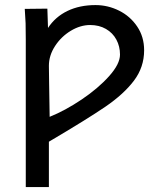

<svg xmlns="http://www.w3.org/2000/svg" viewBox="-20 -558 640 756"><path d="M77.5 -523 166.5 -524 169 -448Q198 -492 245.8 -515Q293.5 -538 356 -538Q405 -538 449 -516Q493 -494 520.2 -453.5Q547.5 -413 547.5 -360Q547.5 -293.5 507.5 -240.5Q467.5 -187.5 395.5 -138.2Q323.5 -89 172.5 0V178.5H81.5V-402Q81.5 -443 80.8 -466.5Q80 -490 77.5 -523ZM452.5 -343Q452.5 -375.5 438.2 -402Q424 -428.5 397.2 -444Q370.5 -459.5 335 -459.5Q296.5 -459.5 258.8 -436.8Q221 -414 196.8 -376.8Q172.5 -339.5 172.5 -299L173.5 -224.5L175.5 -98Q236.5 -122.5 301.5 -166.2Q366.5 -210 409.5 -258Q452.5 -306 452.5 -343Z"/></svg>

Font: JuliaMono SemiBold
Style: Regular
Weight: 600
Monospace: yes
Designer: cormullion
Foundry: corm
Version: Version 0.055; ttfautohint (v1.8.4)